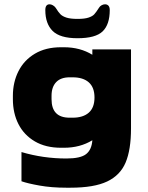

<svg xmlns="http://www.w3.org/2000/svg" viewBox="-20 -678 690 894"><path d="M590 -448V-80Q590 19 565 78.5Q540 138 479 167Q418 196 308 196H288Q220 196 164 186Q108 176 80 166V30Q181 60 289 60Q355 60 381 39.5Q407 19 410 -25Q353 10 278 10H264Q193 10 142.5 -19.5Q92 -49 66 -100Q40 -151 40 -216V-232Q40 -295 66 -346.5Q92 -398 142.5 -428Q193 -458 264 -458H278Q353 -458 410 -423V-448ZM420 -224Q420 -271 393.5 -294.5Q367 -318 318 -318H304Q263 -318 241.5 -295.5Q220 -273 220 -232V-216Q220 -130 304 -130H318Q367 -130 393.5 -153.5Q420 -177 420 -224ZM191 -631Q191 -658 211 -658Q218 -658 226 -653.5Q234 -649 239 -642Q252 -621 261.5 -611.5Q271 -602 289.5 -596Q308 -590 341 -590Q374 -590 392 -596Q410 -602 418.5 -611Q427 -620 441 -642Q445 -649 453 -653.5Q461 -658 469 -658Q479 -658 485 -651.5Q491 -645 491 -631Q491 -564 458 -532Q425 -500 341 -500Q259 -500 225 -534Q191 -568 191 -631Z"/></svg>

Font: Dashboard
Style: Regular
Weight: 400
Designer: jaiki
Version: Version 1.000